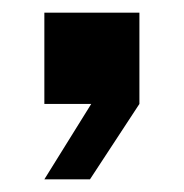

<svg xmlns="http://www.w3.org/2000/svg" viewBox="-20 -164 290 303"><path d="M50 119 124 0H50V-144H200V0L122 119Z"/></svg>

Font: Mozilla Text ExtraLight
Style: Regular
Weight: 200
Designer: Studio DRAMA
Foundry: Studio DRAMA
Version: Version 1.000